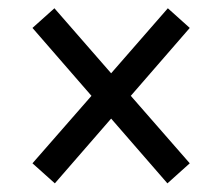

<svg xmlns="http://www.w3.org/2000/svg" viewBox="-20 -521 525 453"><path d="M427.7 -135.7 375 -88.4 242.2 -241.2 109.4 -88.4 56.6 -135.7 195.8 -294.9 56.6 -455.1 108.4 -501.5 242.2 -348.1 376 -501.5 427.7 -455.1 288.6 -294.9Z"/></svg>

Font: Oxygen-Regular
Style: Regular
Weight: 400
Designer: Vernon Adams
Foundry: Vernon Adams
Version: Version Release 0.2.3 webfont; ttfautohint (v0.93.3-1d66) -l